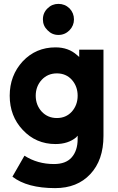

<svg xmlns="http://www.w3.org/2000/svg" viewBox="-20 -755 607 989"><path d="M361 -655Q361 -688 338 -712Q314 -735 281 -735Q248 -735 225 -712Q201 -689 201 -655Q201 -622 225 -599Q248 -575 281 -575Q314 -575 338 -599Q361 -623 361 -655ZM273 -377Q320 -377 350 -344Q380 -310 380 -262Q380 -214 350 -180Q320 -147 273 -147Q226 -147 195 -180Q164 -214 164 -262Q164 -310 195 -344Q226 -377 273 -377ZM266 -511Q165 -511 97 -439Q30 -366 30 -262Q30 -157 97 -86Q165 -13 266 -13Q331 -13 373 -48Q375 -51 376.5 -52.5Q378 -54 380 -56V-39Q380 21 349 56Q319 90 258 90Q173 90 106 47L44 155Q120 214 264 214Q378 214 445 142Q513 70 513 -55V-499H388V-461Q385 -464 382.5 -466.5Q380 -469 377 -471Q333 -511 266 -511Z"/></svg>

Font: Unageo
Style: Bold
Weight: 700
Designer: Richard Sepsi
Foundry: Richard Sepsi
Version: Version 2.000